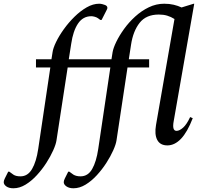

<svg xmlns="http://www.w3.org/2000/svg" viewBox="-145 -770 1076 1030"><path d="M-73 240Q-97 240 -111 230Q-125 220 -125 207Q-125 199 -119 187L-101 151H-95L-73 167Q-60 176 -35 176Q4 176 27 136.5Q50 97 60 29L125 -408H48V-452H131L137 -490Q140 -512 156 -545Q172 -578 197.5 -613.5Q223 -649 254.5 -680Q286 -711 320 -730.5Q354 -750 387 -750Q396 -750 405 -747.5Q414 -745 419 -743Q431 -738 431 -728Q431 -723 428 -718Q425 -713 422 -706L400 -663H393L381 -672Q374 -677 363.5 -680Q353 -683 345 -683Q300 -683 273.5 -643.5Q247 -604 237 -535L224 -452H453L459 -490Q463 -513 479 -546Q495 -579 520.5 -614.5Q546 -650 580 -681Q614 -712 653.5 -731Q693 -750 736 -750Q764 -750 787 -744.5Q810 -739 829 -730L894 -750H897L787 -121Q777 -68 802 -68Q818 -68 837.5 -85.5Q857 -103 875 -142L889 -136Q860 -61 826 -25.5Q792 10 753 10Q714 10 698.5 -19.5Q683 -49 692 -100L791 -668Q772 -680 752 -686Q732 -692 707 -692Q639 -692 604 -647.5Q569 -603 558 -530L546 -452H655V-408H539L480 -17Q477 4 462.5 36.5Q448 69 425.5 104Q403 139 374.5 170Q346 201 314 220.5Q282 240 249 240Q226 240 211.5 230Q197 220 197 207Q197 199 203 187L221 151H227L249 167Q264 176 287 176Q327 176 349.5 136.5Q372 97 382 29L447 -408H218L158 -17Q155 4 140.5 36.5Q126 69 103.5 104Q81 139 52.5 170Q24 201 -8 220.5Q-40 240 -73 240Z"/></svg>

Font: Spectral Medium
Style: Italic
Weight: 500
Italic angle: -10°
Designer: Jean-Baptiste Levee
Foundry: Production Type
Version: Version 2.001